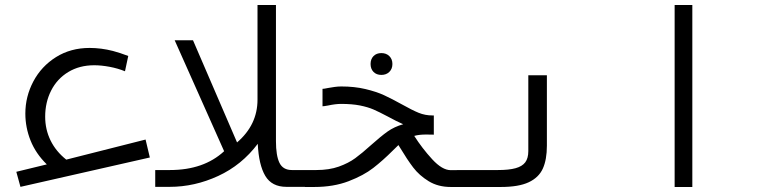

<svg xmlns="http://www.w3.org/2000/svg" viewBox="-20 -745 3040 765"><path d="M45 -60.5 166.5 -90Q122.5 -133 101.8 -185Q81 -237 81 -292.5Q81 -360.5 113 -420.8Q145 -481 203.2 -517.5Q261.5 -554 337 -554Q383 -554 430 -542Q457 -535 491 -522L478 -461Q450 -472.5 416.8 -478.8Q383.5 -485 355.5 -485Q296.5 -485 252 -458Q207.5 -431 183.8 -384.2Q160 -337.5 160 -280Q160 -229 181.5 -185.2Q203 -141.5 244 -109L560 -189L577 -117.5L61.5 -0.5Z M598.5 -67.5H657Q792 -67.5 873 -142.5L676 -584.5H749L924.5 -177.5Q1006 -247.5 1006 -348V-725H1079.5V-182.5Q1079.5 -125 1093.5 -96.2Q1107.5 -67.5 1143 -67.5H1201.5V-0.5H1121.5Q1063 -0.5 1037 -44.2Q1011 -88 1007 -172Q943 -87 849.2 -43.8Q755.5 -0.5 655.5 -0.5H598.5Z M1195 -67.5H1240.5Q1291.5 -67.5 1330 -81.2Q1368.5 -95 1395.5 -114.8Q1422.5 -134.5 1459 -167.5Q1497 -201.5 1524 -220.8Q1551 -240 1586.5 -250Q1562 -260.5 1524.5 -281Q1490.5 -299 1468 -308.8Q1445.5 -318.5 1414 -324.8Q1382.5 -331 1339 -331Q1317 -331 1286.5 -324.5Q1269.5 -321.5 1265 -321.5V-391Q1271 -391 1287.5 -394.5Q1298.5 -396.5 1312.5 -398.5Q1326.5 -400.5 1340 -400.5Q1392.5 -400.5 1435.8 -390.2Q1479 -380 1510 -365.8Q1541 -351.5 1581.5 -329Q1622.5 -306 1648.2 -295.5Q1674 -285 1703 -285H1708.5V-208.5L1678 -209Q1649.5 -209 1630.5 -203.5Q1662 -154 1702 -110.5Q1742 -67 1776 -67H1801.5V0H1776Q1725.5 0 1688 -23Q1650.5 -46 1626.5 -77.5Q1602.5 -109 1574 -156.5L1567.5 -167L1545.5 -145.5Q1505.5 -105.5 1467.2 -75.8Q1429 -46 1369 -23Q1309 0 1232 0H1195ZM1456.5 -490Q1456.5 -509.5 1468.2 -521.5Q1480 -533.5 1499.5 -533.5Q1519 -533.5 1531.2 -521.5Q1543.5 -509.5 1543.5 -490Q1543.5 -470.5 1531.2 -458.5Q1519 -446.5 1499.5 -446.5Q1480 -446.5 1468.2 -458.5Q1456.5 -470.5 1456.5 -490Z M1800 -67.5H1964Q2008 -67.5 2034.2 -74.8Q2060.5 -82 2072.8 -98.2Q2085 -114.5 2085 -143V-445H2159V-164.5Q2159 -109 2142.8 -73.2Q2126.5 -37.5 2086.5 -18.8Q2046.5 0 1975.5 0H1800Z M2738.5 -725V0H2668V-725Z"/></svg>

Font: JuliaMono Light
Style: Regular
Weight: 300
Monospace: yes
Designer: cormullion
Foundry: corm
Version: Version 0.054; ttfautohint (v1.8.4)